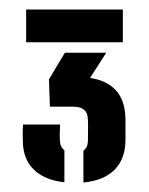

<svg xmlns="http://www.w3.org/2000/svg" viewBox="-20 -820 313 404"><path d="M155.5 -436V-503Q164.5 -509 165 -523Q165 -534 165.2 -545Q165.5 -556 165 -567.5Q165 -581.5 157.5 -588.5Q150 -595.5 134.5 -595.5H85L83 -653L116.5 -709H203.5L169.5 -656Q204.5 -651 224 -629.8Q243.5 -608.5 244 -569Q244 -562 244 -553.8Q244 -545.5 244 -537.8Q244 -530 244 -524.5Q243.5 -485.5 221 -462.8Q198.5 -440 155.5 -436ZM115.5 -436.5Q73.5 -441 50.8 -463.5Q28 -486 28 -524.5Q28 -530 27.8 -534.5Q27.5 -539 27.8 -544.8Q28 -550.5 28.5 -558H106.5Q106 -549 105.8 -540.5Q105.5 -532 106 -525Q106.5 -510 115.5 -504ZM35 -731V-800H238.5V-731Z"/></svg>

Font: Big Shoulders Stencil Display Thin
Style: Bold
Weight: 700
Version: Version 2.001